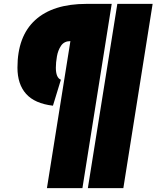

<svg xmlns="http://www.w3.org/2000/svg" viewBox="-20 -760 807 990"><path d="M433 210 585 -740H767L616 210ZM294 -349 253 -215Q159 -226 114.5 -276Q70 -326 70 -411Q70 -573 161.5 -656.5Q253 -740 426 -740H556L405 210H222L343 -548Q311 -548 295 -524.5Q279 -501 273.5 -469Q268 -437 268 -411Q268 -359 294 -349Z"/></svg>

Font: Georama Extended Black
Style: Italic
Weight: 900
Width: 7
Italic angle: -9°
Designer: Jean-Baptiste Levee
Foundry: Production Type
Version: Version 1.000